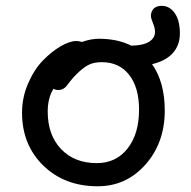

<svg xmlns="http://www.w3.org/2000/svg" viewBox="-20 -632 659 664"><path d="M317.9 12.2Q203.1 12.2 129.6 -59.6Q56.2 -131.3 56.2 -242.2Q56.2 -294.9 77.1 -343.3Q98.1 -391.6 128.2 -422.6Q158.2 -453.6 189.7 -471.9Q221.2 -490.2 244.1 -490.2Q252.9 -490.2 263.2 -486.8Q294.4 -498 321.8 -498Q386.2 -498 434.1 -474.1Q474.1 -474.6 495.1 -487.3Q516.1 -500 516.1 -522Q516.1 -535.2 509 -551.8Q502 -568.4 502 -577.1Q502 -592.8 511.7 -602.3Q521.5 -611.8 539.1 -611.8Q566.4 -611.8 584.2 -586.7Q602.1 -561.5 602.1 -516.1Q602.1 -475.6 577.4 -448.2Q552.7 -420.9 505.9 -410.2Q549.8 -347.7 549.8 -250Q549.8 -138.2 483.2 -63Q416.5 12.2 317.9 12.2ZM145 -246.1Q145 -165 191.2 -116.5Q237.3 -67.9 314.9 -67.9Q381.3 -67.9 421.1 -118.4Q460.9 -168.9 460.9 -252.9Q460.9 -329.6 426.5 -373.3Q392.1 -417 332 -417Q303.2 -417 284.4 -406.7Q265.6 -396.5 242.2 -373Q232.9 -363.8 223.9 -352.3Q214.8 -340.8 210.4 -335Q206.1 -329.1 198.7 -325Q191.4 -320.8 182.1 -320.8Q170.9 -320.8 165 -325.2Q145 -293 145 -246.1Z"/></svg>

Font: Shantell Sans Normal
Style: Regular
Weight: 400
Designer: Stephen Nixon, Anya Danilova, Shantell Martin
Foundry: Arrow Type
Version: Version 1.006;[559af2be0]